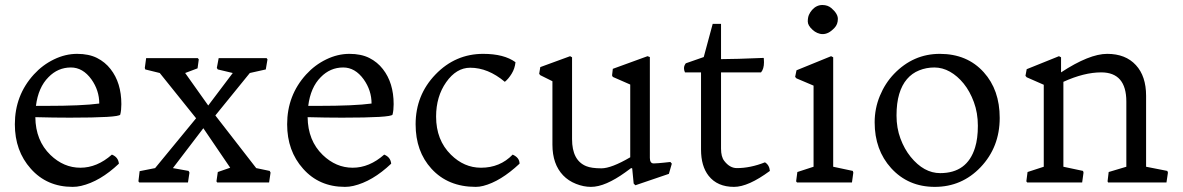

<svg xmlns="http://www.w3.org/2000/svg" viewBox="-20 -726 4707 764"><path d="M425.3 -110.8Q450.7 -100.6 453.1 -74.7Q378.4 -3.9 302.7 13.7Q286.1 17.6 269 17.6Q166.5 17.6 102.5 -54.7Q39.1 -125.5 39.1 -231.4Q39.1 -346.7 114.7 -429.7Q149.4 -467.8 194.8 -489.7Q240.2 -511.7 286.9 -511.7Q333.5 -511.7 366 -495.4Q398.4 -479 419.9 -451.2Q462.9 -396.5 462.9 -311.5Q462.9 -287.6 458.5 -270Q453.1 -257.8 257.8 -257.8Q192.9 -257.8 120.6 -259.8Q121.6 -166.5 180.7 -109.4Q233.4 -58.6 299.8 -58.6Q366.2 -58.6 425.3 -110.8ZM161.1 -304.7Q307.6 -304.7 375 -314Q375 -366.2 343.8 -410.2Q309.6 -457.5 262.2 -457.5Q210.4 -457.5 172.9 -418.9Q132.3 -378.4 123 -304.7Z M535.6 -44.9 597.2 -57.1 760.3 -255.4 615.7 -435.5 558.1 -449.7 556.2 -455.6 561.5 -494.6H767.1L771 -489.7L766.1 -454.1L716.8 -435.5L808.6 -306.2L906.2 -435.5L846.7 -449.7L842.8 -455.6L850.1 -494.6H1041L1044.4 -489.7L1037.6 -449.7L974.1 -435.5L836.9 -266.6L999.5 -57.1L1053.2 -45.9L1056.6 -39.1L1050.8 0H844.2L841.3 -4.4L846.7 -41.5L896 -58.6L789.1 -215.8L668 -57.1L730.5 -45.9L733.9 -39.1L728 0H534.2L530.8 -4.4Z M1508.8 -110.8Q1534.2 -100.6 1536.6 -74.7Q1461.9 -3.9 1386.2 13.7Q1369.6 17.6 1352.5 17.6Q1250 17.6 1186 -54.7Q1122.6 -125.5 1122.6 -231.4Q1122.6 -346.7 1198.2 -429.7Q1232.9 -467.8 1278.3 -489.7Q1323.7 -511.7 1370.4 -511.7Q1417 -511.7 1449.5 -495.4Q1481.9 -479 1503.4 -451.2Q1546.4 -396.5 1546.4 -311.5Q1546.4 -287.6 1542 -270Q1536.6 -257.8 1341.3 -257.8Q1276.4 -257.8 1204.1 -259.8Q1205.1 -166.5 1264.2 -109.4Q1316.9 -58.6 1383.3 -58.6Q1449.7 -58.6 1508.8 -110.8ZM1244.6 -304.7Q1391.1 -304.7 1458.5 -314Q1458.5 -366.2 1427.2 -410.2Q1393.1 -457.5 1345.7 -457.5Q1293.9 -457.5 1256.3 -418.9Q1215.8 -378.4 1206.5 -304.7Z M1988.8 -400.4Q1921.9 -456.5 1851.1 -456.5Q1795.9 -456.5 1755.4 -398.9Q1715.3 -341.8 1715.3 -262.2Q1715.3 -168.5 1774.4 -110.4Q1826.7 -58.6 1894 -58.6Q1969.7 -58.6 2020 -110.8Q2047.4 -98.6 2047.4 -74.7Q1971.7 -3.9 1902.8 13.7Q1887.7 17.6 1873 17.6Q1762.7 17.6 1696.8 -54.7Q1633.8 -123.5 1633.8 -231.4Q1633.8 -347.7 1712.9 -429.7Q1792 -511.7 1902.8 -511.7Q1985.8 -511.7 2031.2 -478.5Q2028.8 -453.6 2016.1 -432.9Q2003.4 -412.1 1988.8 -400.4Z M2312.5 -64.9Q2333.5 -56.2 2373 -56.2Q2412.6 -56.2 2487.8 -100.1V-389.6L2418.5 -419.9L2415.5 -425.8L2418.5 -452.1L2556.6 -502.4L2565.9 -499V-97.7Q2565.9 -87.4 2569.6 -81.5Q2573.2 -75.7 2581.1 -75.7Q2588.9 -75.7 2599.6 -76.7L2620.6 -78.6Q2633.3 -80.1 2647.5 -81.5L2653.3 -74.7L2641.6 -34.2L2508.3 11.2L2501.5 4.4L2495.6 -56.2L2491.2 -57.1L2467.8 -40Q2429.2 -12.2 2394.8 2.7Q2360.4 17.6 2331.3 17.6Q2302.2 17.6 2272 5.6Q2241.7 -6.3 2220.7 -28.3Q2178.2 -72.8 2178.2 -150.4V-402.8L2129.9 -426.8L2125.5 -432.1L2129.9 -459L2248.5 -502.4L2256.3 -498V-172.4Q2256.3 -87.9 2312.5 -64.9Z M2912.1 -57.1Q2965.8 -57.1 3023.9 -80.1Q3041.5 -69.3 3043.5 -45.9Q2957.5 17.6 2900.9 17.6Q2834.5 17.6 2799.8 -26.4Q2769.5 -64.9 2769.5 -130.9V-438H2705.6Q2701.7 -446.3 2701.7 -454.6Q2701.7 -464.8 2709 -474.1L2780.3 -499L2815.9 -630.9H2849.1V-490.7Q2903.3 -490.7 3019 -495.6Q3019 -493.2 3019.5 -490.7L3020 -478.5Q3020 -451.7 3008.3 -438H2849.1V-134.8Q2849.1 -102.1 2861.8 -85.9Q2883.8 -57.1 2912.1 -57.1Z M3213.4 -607.4Q3194.3 -624.5 3194.3 -640.6Q3194.3 -656.7 3199 -667.2Q3203.6 -677.7 3211.4 -686.5Q3229 -706.1 3252.4 -706.1Q3273.9 -706.1 3288.6 -693.4Q3314 -671.4 3314 -650.9Q3314 -628.9 3300.5 -615Q3287.1 -601.1 3275.9 -595.7Q3264.6 -590.3 3253.7 -590.3Q3242.7 -590.3 3232.2 -595Q3221.7 -599.6 3213.4 -607.4ZM3152.8 -41.5 3217.3 -62.5V-385.3L3149.4 -414.1L3144 -419.9L3149.4 -446.3L3287.1 -502.4L3295.4 -498V-62.5L3373.5 -45.9L3375.5 -39.1L3370.1 0H3151.4L3147.9 -4.4Z M3460.4 -239.3Q3460.4 -294.4 3481.2 -344.7Q3502 -395 3537.6 -432.1Q3614.3 -511.7 3719.7 -511.7Q3828.6 -511.7 3894.5 -438.5Q3958 -368.2 3958 -256.8Q3958 -140.6 3881.8 -60.5Q3807.1 17.6 3699.7 17.6Q3593.8 17.6 3525.9 -57.1Q3460.4 -129.4 3460.4 -239.3ZM3603.5 -102.1Q3656.2 -37.1 3721.2 -37.1Q3828.6 -37.1 3859.9 -138.7Q3871.1 -174.3 3871.1 -225.6Q3871.1 -276.9 3855.2 -319.8Q3839.4 -362.8 3814.7 -393.3Q3790 -423.8 3760 -440.7Q3730 -457.5 3698 -457.5Q3666 -457.5 3637.5 -446Q3608.9 -434.6 3588.9 -411.1Q3568.8 -387.7 3558.1 -351.8Q3547.4 -315.9 3547.4 -266.4Q3547.4 -216.8 3563 -174.8Q3578.6 -132.8 3603.5 -102.1Z M4361.8 -438Q4293.9 -438 4211.4 -400.4V-62.5L4289.6 -45.9L4291.5 -39.1L4286.1 0H4067.4L4064 -4.4L4068.8 -41.5L4133.3 -62.5V-388.7L4065.4 -418.5L4060.5 -424.3L4065.4 -450.7L4193.8 -502.4L4202.1 -498V-438Q4314.5 -511.7 4385.7 -511.7Q4459 -511.7 4500 -466.8Q4540.5 -422.9 4540.5 -344.7V-62.5L4625 -45.9L4627.4 -39.1L4621.6 0H4389.2L4387.2 -4.4L4391.6 -41.5L4461.9 -62.5V-321.8Q4461.9 -438 4361.8 -438Z"/></svg>

Font: Trykker
Style: Regular
Weight: 400
Designer: Magnus Gaarde
Foundry: Magnus Gaarde
Version: Version 1.001